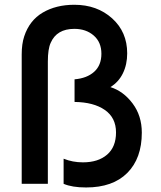

<svg xmlns="http://www.w3.org/2000/svg" viewBox="-20 -786 689 821"><path d="M72.8 0V-553.2Q72.8 -598.1 83.5 -630.4Q106 -698.7 162.8 -732.2Q219.7 -765.6 297.9 -765.6Q395 -765.6 459.5 -707.5Q523.9 -649.4 523.9 -558.1Q523.9 -510.3 505.6 -472.7Q487.3 -435.1 452.1 -413.6Q507.8 -396 547.1 -343.5Q586.4 -291 586.4 -218.8Q586.4 -108.9 524.4 -46.6Q462.4 15.6 348.1 15.6Q288.1 15.6 252 0V-107.4Q290.5 -91.8 334.5 -91.8Q399.9 -91.8 438 -124.8Q476.1 -157.7 476.1 -219.7Q476.1 -282.7 428.2 -315.9Q380.4 -349.1 298.8 -350.1V-446.8Q351.6 -451.2 382.6 -479Q413.6 -506.8 413.6 -556.2Q413.6 -605.5 380.9 -634Q348.1 -662.6 297.9 -662.6Q222.7 -662.6 196.8 -603Q184.6 -576.7 184.6 -522.9V0Z"/></svg>

Font: Manrope3 Semibold
Style: Regular
Weight: 600
Width: 4
Designer: Mikhail Sharanda
Foundry: Mikhail Sharanda
Version: Version 3.000;PS 003.000;hotconv 1.0.88;makeotf.lib2.5.64775